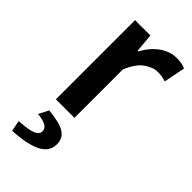

<svg xmlns="http://www.w3.org/2000/svg" viewBox="-234 -556 842 842"><g transform="rotate(45 187.5 -135.0)"><path d="M73 0V-491H168L176 -404H180Q206 -452 243 -477.5Q280 -503 319 -503Q354 -503 375 -493L355 -393Q342 -397 331 -399Q320 -401 304 -401Q275 -401 243 -378.5Q211 -356 188 -300V0ZM35 233 25 183Q86 179 108.5 169Q131 159 131 140Q131 107 63 101L87 55Q160 62 188 81Q216 100 216 135Q216 183 169 206Q122 229 35 233Z"/></g></svg>

Font: TT Toshiba Sans Medium
Style: Regular
Weight: 500
Designer: Paul D. Hunt
Foundry: Toshiba Corporation
Version: Version 2.020;PS 2.000;hotconv 1.0.86;makeotf.lib2.5.63406